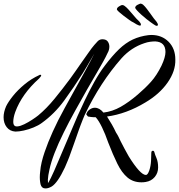

<svg xmlns="http://www.w3.org/2000/svg" viewBox="-31 -889 998 1071"><path d="M224 162Q220 162 217 161.5Q214 161 211 160Q196 154 193 127Q192 121 191.5 114Q191 107 191 100Q191 92 191.5 84.5Q192 77 193 69Q195 43 201.5 15.5Q208 -12 218 -41Q236 -94 263.5 -155Q291 -216 329 -285L398 -410Q424 -457 449 -502.5Q474 -548 495 -590Q477 -559 458 -526Q439 -493 431 -481Q381 -402 327 -328Q273 -254 202 -203Q183 -189 156 -178Q129 -167 102 -161Q75 -155 55 -155Q24 -157 6.5 -179.5Q-11 -202 -11 -235Q-11 -249 -7.5 -264.5Q-4 -280 3 -296Q15 -321 41.5 -354Q68 -387 106 -418.5Q144 -450 188 -470Q190 -472 194 -472Q197 -472 198.5 -469.5Q200 -467 196 -462L187 -451Q91 -365 54 -264Q48 -247 45.5 -233.5Q43 -220 43 -210Q43 -181 67 -184Q82 -185 104.5 -196Q127 -207 149 -221.5Q171 -236 182 -245Q228 -283 273.5 -338.5Q319 -394 361 -451Q375 -470 389.5 -491Q404 -512 418 -532Q441 -564 461 -593Q481 -622 495 -638L514 -659Q525 -670 540 -670Q561 -670 570 -657.5Q579 -645 579 -629Q579 -610 569 -593Q559 -571 545.5 -547Q532 -523 517 -497Q486 -445 453.5 -387.5Q421 -330 387 -269Q370 -238 354.5 -209Q339 -180 325 -151Q262 -24 245 56Q237 91 236 113Q236 114 236.5 123.5Q237 133 236 133Q238 133 253 103Q268 73 296 6L339 -95Q356 -135 372.5 -174Q389 -213 402 -243Q418 -279 442 -329.5Q466 -380 495 -432Q524 -484 553 -522Q596 -579 633 -614.5Q670 -650 709.5 -668.5Q749 -687 797 -693Q801 -693 805 -693.5Q809 -694 813 -694Q872 -694 909.5 -656Q947 -618 947 -557Q949 -493 904 -428.5Q859 -364 779 -317Q728 -286 673.5 -266Q619 -246 566 -239Q579 -219 592.5 -195.5Q606 -172 616 -150Q624 -138 630 -126Q636 -114 642 -101Q652 -82 662.5 -61.5Q673 -41 687 -17Q718 33 742.5 60Q767 87 783 87Q793 87 802 61Q810 37 811.5 9Q813 -19 813 -36Q813 -48 822 -48Q829 -48 831 -37Q832 -33 834.5 -25.5Q837 -18 842 -7Q851 14 851 45Q851 76 832 98.5Q813 121 782 126Q776 127 770 127.5Q764 128 758 128Q712 128 680 101Q648 74 623.5 24Q599 -26 573 -93Q556 -142 538 -179Q520 -216 503 -235Q487 -235 476.5 -236.5Q466 -238 460 -239L459 -240Q453 -246 451 -249.5Q449 -253 453 -258Q457 -270 470.5 -279Q484 -288 498 -288Q524 -288 546 -261Q596 -267 642 -293Q688 -319 738 -362Q779 -397 811 -432.5Q843 -468 870 -523Q892 -570 892 -599Q892 -655 835 -658Q822 -658 806.5 -656Q791 -654 774 -648Q701 -624 647 -564Q528 -429 442 -249Q437 -238 431.5 -224Q426 -210 419 -192Q415 -182 410.5 -169Q406 -156 401 -142Q392 -115 381.5 -86.5Q371 -58 363 -35Q356 -14 347.5 6Q339 26 331 45Q291 130 258 151Q239 162 224 162ZM842 -745Q840 -745 836 -747L825 -754L808 -766Q801 -771 787 -782Q773 -793 758 -806.5Q743 -820 733 -831Q723 -842 723 -846Q724 -856 737 -862.5Q750 -869 754 -869Q763 -867 768 -862Q778 -853 788.5 -839Q799 -825 810 -810Q818 -798 826.5 -787Q835 -776 842 -768Q850 -757 850 -750Q848 -744 842 -745ZM749 -746Q747 -746 742 -748L731 -753L713 -764Q705 -767 690.5 -777.5Q676 -788 660 -800Q644 -812 632.5 -822.5Q621 -833 621 -837Q621 -846 633.5 -853.5Q646 -861 650 -861Q658 -861 664 -856Q675 -848 686.5 -835Q698 -822 710 -808Q719 -797 728.5 -786.5Q738 -776 746 -769Q755 -759 755 -752Q755 -746 749 -746Z"/></svg>

Font: Birthstone Bounce Medium
Style: Regular
Weight: 500
Designer: Robert E. Leuschke
Foundry: Rob Leuschke
Version: Version 1.010; ttfautohint (v1.8.3)